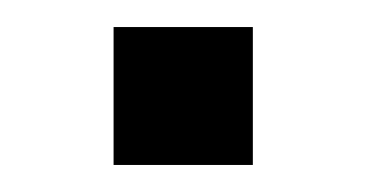

<svg xmlns="http://www.w3.org/2000/svg" viewBox="-20 -345 271 142"><path d="M64 -223V-325H167V-223Z"/></svg>

Font: Winston
Style: Regular
Weight: 400
Designer: Original fonts by Vernon Adams / Changes by Cristiano Sobral
Foundry: Original fonts by Vernon Adams / Changes by Cristiano Sobral
Version: Version 2.503;July 17, 2020;FontCreator 13.0.0.2655 64-bit